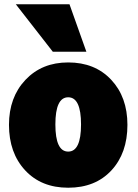

<svg xmlns="http://www.w3.org/2000/svg" viewBox="-20 -851 647 898"><path d="M576 -267Q576 -135 501 -54Q426 27 299 27Q173 27 97.5 -54.5Q22 -136 22 -267Q22 -396 99 -477.5Q176 -559 299 -559Q424 -559 500 -478Q576 -397 576 -267ZM299 -142Q359 -142 359 -269Q359 -396 299 -396Q239 -396 239 -269Q239 -142 299 -142ZM384 -609H227L54 -831H305Z"/></svg>

Font: Repo
Style: ExtraBlack
Weight: 1000
Designer: Stefan Peev
Foundry: Context Ltd
Version: Version 001.000